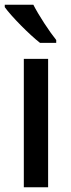

<svg xmlns="http://www.w3.org/2000/svg" viewBox="-25 -786 297 806"><path d="M115 -766H-5V-756C22 -718 98 -641 143 -606H211V-618C182 -654 138 -721 115 -766ZM177 0V-539H75V0Z"/></svg>

Font: Noto Sans Lao Looped SemiCondensed Medium
Style: Regular
Weight: 500
Width: 4
Designer: Mark Frömberg, Ben Mitchell
Foundry: The Fontpad Ltd
Version: Version 1.002